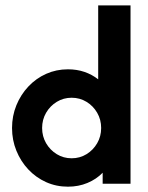

<svg xmlns="http://www.w3.org/2000/svg" viewBox="-20 -687 554 718"><path d="M234 11.1Q190.3 11.1 152.4 -5.9Q114.6 -22.9 86.1 -53.1Q57.6 -83.3 41.3 -123.3Q25 -163.2 25 -208.3Q25 -253.5 41.3 -293.4Q57.6 -333.3 86.1 -363.5Q114.6 -393.8 152.4 -410.8Q190.3 -427.8 234 -427.8Q267.4 -427.8 295.8 -418.1Q324.3 -408.3 347.2 -390.3V-666.7H468.1V0H363.9V-41Q340.3 -16.7 306.9 -2.8Q273.6 11.1 234 11.1ZM247.9 -95.1Q278.5 -95.1 303.5 -110.4Q328.5 -125.7 343.4 -151.4Q358.3 -177.1 358.3 -208.3Q358.3 -239.6 343.4 -265.3Q328.5 -291 303.5 -306.2Q278.5 -321.5 247.9 -321.5Q217.4 -321.5 192.4 -306.2Q167.4 -291 152.4 -265.3Q137.5 -239.6 137.5 -208.3Q137.5 -177.1 152.4 -151.4Q167.4 -125.7 192.4 -110.4Q217.4 -95.1 247.9 -95.1Z"/></svg>

Font: Afacad Flux
Style: Bold
Weight: 700
Designer: Kristian Moeller
Foundry: Dicotype
Version: Version 1.100